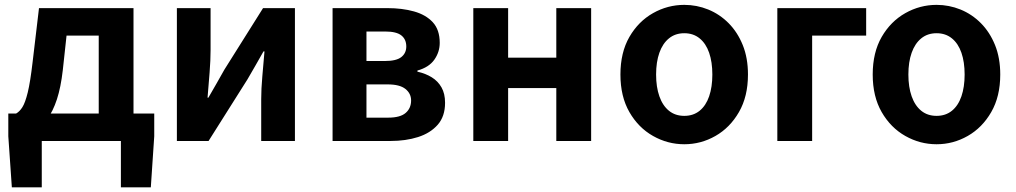

<svg xmlns="http://www.w3.org/2000/svg" viewBox="-20 -594 4279 809"><path d="M156 0V195.2H29.9L15 -20V-115.7H629.9V-20L615.5 195.2H489.4V0ZM396 -43.2V-444.1H260.4L244.6 -298.5Q236.3 -226 219.8 -175.5Q203.2 -125.1 179.8 -93.8Q156.4 -62.5 127.2 -47.7Q98 -32.8 64.1 -30.5L48 -115.7Q62.7 -123.9 74.4 -142.5Q86.2 -161 97 -204.9Q107.7 -248.9 117.2 -330.9L144.3 -559.8H542.5V-43.2Z M725.3 0V-559.8H867.3V-383.2Q867.3 -340.9 863.1 -287.8Q858.9 -234.6 854.5 -182.4H858Q872.6 -208.2 892.2 -241.8Q911.7 -275.5 925.4 -300.5L1088.4 -559.8H1222.7V0H1080.6V-176.4Q1080.6 -218.8 1085.3 -272Q1090 -325.2 1094.4 -377.4H1090.2Q1075.7 -352.4 1056.4 -317.9Q1037.2 -283.5 1022.5 -259.3L858.8 0Z M1381.3 0V-559.8H1612.3Q1674.7 -559.8 1724.6 -545.8Q1774.5 -531.8 1803.7 -500.1Q1832.8 -468.5 1832.8 -413.4Q1832.8 -374.9 1810.1 -342.5Q1787.3 -310.2 1738.8 -296.8V-292Q1773.1 -284.5 1799.2 -268.3Q1825.4 -252.1 1840.3 -225.8Q1855.3 -199.4 1855.3 -160.9Q1855.3 -103.7 1824.3 -68.3Q1793.2 -33 1741.4 -16.5Q1689.6 0 1625.3 0ZM1524.1 -336.9H1601.1Q1649.9 -336.9 1670.9 -353.5Q1691.9 -370.1 1691.9 -398.1Q1691.9 -428.2 1671.2 -444.7Q1650.5 -461.2 1603.3 -461.2H1524.1ZM1524.1 -98.3H1615.9Q1666.5 -98.3 1689.4 -118.3Q1712.2 -138.2 1712.2 -170.5Q1712.2 -200.1 1688.3 -219.2Q1664.4 -238.4 1613.1 -238.4H1524.1Z M1974.3 0V-559.8H2121V-350.9H2324V-559.8H2470.8V0H2324V-222.8H2121V0Z M2863.3 13.8Q2793.3 13.8 2731.6 -21.1Q2669.9 -55.9 2632 -121.7Q2594.2 -187.5 2594.2 -279.9Q2594.2 -372.8 2632 -438.4Q2669.9 -503.9 2731.6 -538.7Q2793.3 -573.5 2863.3 -573.5Q2915.7 -573.5 2964.1 -553.9Q3012.4 -534.2 3050 -496.4Q3087.6 -458.5 3109.6 -404.2Q3131.6 -349.8 3131.6 -279.9Q3131.6 -187.5 3093.6 -121.7Q3055.7 -55.9 2994.5 -21.1Q2933.3 13.8 2863.3 13.8ZM2863.3 -105.8Q2901.3 -105.8 2927.9 -127.3Q2954.5 -148.9 2968 -188.2Q2981.5 -227.4 2981.5 -279.9Q2981.5 -332.7 2968 -371.7Q2954.5 -410.7 2927.9 -432.3Q2901.3 -454 2863.3 -454Q2825.2 -454 2798.7 -432.3Q2772.1 -410.7 2758.3 -371.7Q2744.5 -332.7 2744.5 -279.9Q2744.5 -227.4 2758.3 -188.2Q2772.1 -148.9 2798.7 -127.3Q2825.2 -105.8 2863.3 -105.8Z M3255.3 0V-559.8H3629.6V-444.1H3402V0Z M3926.3 13.8Q3856.3 13.8 3794.6 -21.1Q3732.9 -55.9 3695 -121.7Q3657.2 -187.5 3657.2 -279.9Q3657.2 -372.8 3695 -438.4Q3732.9 -503.9 3794.6 -538.7Q3856.3 -573.5 3926.3 -573.5Q3978.7 -573.5 4027.1 -553.9Q4075.4 -534.2 4113 -496.4Q4150.6 -458.5 4172.6 -404.2Q4194.6 -349.8 4194.6 -279.9Q4194.6 -187.5 4156.6 -121.7Q4118.7 -55.9 4057.5 -21.1Q3996.3 13.8 3926.3 13.8ZM3926.3 -105.8Q3964.3 -105.8 3990.9 -127.3Q4017.5 -148.9 4031 -188.2Q4044.5 -227.4 4044.5 -279.9Q4044.5 -332.7 4031 -371.7Q4017.5 -410.7 3990.9 -432.3Q3964.3 -454 3926.3 -454Q3888.2 -454 3861.7 -432.3Q3835.1 -410.7 3821.3 -371.7Q3807.5 -332.7 3807.5 -279.9Q3807.5 -227.4 3821.3 -188.2Q3835.1 -148.9 3861.7 -127.3Q3888.2 -105.8 3926.3 -105.8Z"/></svg>

Font: Noto Sans HK Thin
Style: Regular
Weight: 100
Designer: Ryoko NISHIZUKA 西塚涼子 (kana, bopomofo & ideographs); Paul D. Hunt (Latin, Greek & Cyrillic); Sandoll Communications 산돌커뮤니
Foundry: Adobe
Version: Version 2.004-H2;hotconv 1.0.118;makeotfexe 2.5.65603